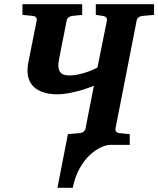

<svg xmlns="http://www.w3.org/2000/svg" viewBox="-20 -691 755 916"><path d="M715 -620V-671H437V-620L472 -615C483 -613 492 -606 490 -593L445 -369C402 -345 345 -331 312 -331C274 -331 249 -345 262 -410L298 -593C300 -606 312 -613 324 -615L372 -620V-671H87V-620L137 -615C149 -614 157 -606 155 -593L115 -392C94 -283 162 -241 255 -241C302 -241 376 -260 428 -282L388 -78C386 -65 373 -57 361 -56L304 -51L254 205H327C356 60 455 2 506 0H599V-51L548 -56C537 -57 529 -65 531 -78L632 -593C634 -606 647 -614 659 -615Z"/></svg>

Font: Veleka
Style: Bold Italic
Weight: 700
Italic angle: -12°
Designer: Stefan Peev, Context Ltd, 2016; SIL International, 1997-2014.
Foundry: Stefan Peev, Context Ltd, 2016
Version: Version 5.000